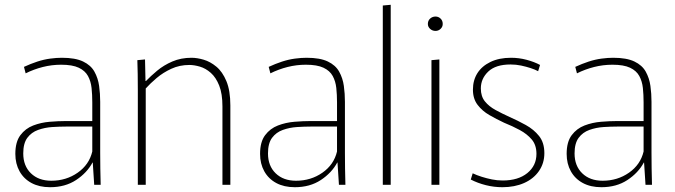

<svg xmlns="http://www.w3.org/2000/svg" viewBox="-20 -771 2815 801"><path d="M189 10Q144 10 111.5 -7.5Q79 -25 61.5 -56.5Q44 -88 44 -129Q44 -179 65 -207Q86 -235 118.5 -247.5Q151 -260 187.5 -263Q224 -266 255 -266H365V-344Q365 -376 362 -404Q359 -432 347 -454Q335 -476 308.5 -488.5Q282 -501 235 -501Q196 -501 158.5 -491.5Q121 -482 87 -465L80 -492Q108 -505 135.5 -514Q163 -523 189.5 -526.5Q216 -530 238 -530Q294 -530 326.5 -514.5Q359 -499 374 -472Q389 -445 393.5 -412.5Q398 -380 398 -346V-133Q398 -105 398.5 -68Q399 -31 400 0H373L367 -93H366Q343 -50 297.5 -20Q252 10 189 10ZM194 -17Q256 -17 304 -50.5Q352 -84 365 -139V-243H255Q229 -243 198 -241Q167 -239 139 -229Q111 -219 94 -196Q77 -173 77 -131Q77 -79 109 -48Q141 -17 194 -17Z M555 -395Q555 -433 554.5 -462Q554 -491 553 -520L585 -523L587 -433H589Q608 -453 635.5 -476Q663 -499 699 -514.5Q735 -530 779 -530Q802 -530 829.5 -522Q857 -514 882.5 -493Q908 -472 924.5 -432.5Q941 -393 941 -331V0H908V-327Q908 -380 894.5 -414Q881 -448 859.5 -467Q838 -486 814 -493Q790 -500 770 -500Q729 -500 694.5 -484Q660 -468 633.5 -445.5Q607 -423 588 -402V0H555Z M1210 10Q1165 10 1132.5 -7.5Q1100 -25 1082.5 -56.5Q1065 -88 1065 -129Q1065 -179 1086 -207Q1107 -235 1139.5 -247.5Q1172 -260 1208.5 -263Q1245 -266 1276 -266H1386V-344Q1386 -376 1383 -404Q1380 -432 1368 -454Q1356 -476 1329.5 -488.5Q1303 -501 1256 -501Q1217 -501 1179.5 -491.5Q1142 -482 1108 -465L1101 -492Q1129 -505 1156.5 -514Q1184 -523 1210.5 -526.5Q1237 -530 1259 -530Q1315 -530 1347.5 -514.5Q1380 -499 1395 -472Q1410 -445 1414.5 -412.5Q1419 -380 1419 -346V-133Q1419 -105 1419.5 -68Q1420 -31 1421 0H1394L1388 -93H1387Q1364 -50 1318.5 -20Q1273 10 1210 10ZM1215 -17Q1277 -17 1325 -50.5Q1373 -84 1386 -139V-243H1276Q1250 -243 1219 -241Q1188 -239 1160 -229Q1132 -219 1115 -196Q1098 -173 1098 -131Q1098 -79 1130 -48Q1162 -17 1215 -17Z M1577 -748 1610 -751V0H1577Z M1780 -520 1813 -523V0H1780ZM1797 -642Q1784 -642 1774.5 -650.5Q1765 -659 1765 -671Q1765 -685 1774.5 -693.5Q1784 -702 1797 -702Q1809 -702 1818 -693.5Q1827 -685 1827 -671Q1827 -659 1818 -650.5Q1809 -642 1797 -642Z M2076 10Q2041 10 2007 1.5Q1973 -7 1944 -22L1952 -48Q1969 -40 1989.5 -33.5Q2010 -27 2032 -22.5Q2054 -18 2077 -18Q2142 -18 2180 -49Q2218 -80 2218 -129Q2218 -166 2198.5 -189Q2179 -212 2148.5 -228.5Q2118 -245 2083 -259Q2051 -274 2021.5 -291Q1992 -308 1972.5 -333.5Q1953 -359 1953 -397Q1953 -436 1971.5 -465.5Q1990 -495 2026 -512.5Q2062 -530 2112 -530Q2145 -530 2177 -521.5Q2209 -513 2233 -500L2225 -474Q2212 -481 2193.5 -487Q2175 -493 2154 -497.5Q2133 -502 2110 -502Q2048 -502 2017 -472.5Q1986 -443 1986 -402Q1986 -369 2003 -348Q2020 -327 2047.5 -312Q2075 -297 2106 -283Q2140 -268 2173.5 -249.5Q2207 -231 2229 -203.5Q2251 -176 2251 -132Q2251 -90 2228.5 -57.5Q2206 -25 2166.5 -7.5Q2127 10 2076 10Z M2489 10Q2444 10 2411.5 -7.5Q2379 -25 2361.5 -56.5Q2344 -88 2344 -129Q2344 -179 2365 -207Q2386 -235 2418.5 -247.5Q2451 -260 2487.5 -263Q2524 -266 2555 -266H2665V-344Q2665 -376 2662 -404Q2659 -432 2647 -454Q2635 -476 2608.5 -488.5Q2582 -501 2535 -501Q2496 -501 2458.5 -491.5Q2421 -482 2387 -465L2380 -492Q2408 -505 2435.5 -514Q2463 -523 2489.5 -526.5Q2516 -530 2538 -530Q2594 -530 2626.5 -514.5Q2659 -499 2674 -472Q2689 -445 2693.5 -412.5Q2698 -380 2698 -346V-133Q2698 -105 2698.5 -68Q2699 -31 2700 0H2673L2667 -93H2666Q2643 -50 2597.5 -20Q2552 10 2489 10ZM2494 -17Q2556 -17 2604 -50.5Q2652 -84 2665 -139V-243H2555Q2529 -243 2498 -241Q2467 -239 2439 -229Q2411 -219 2394 -196Q2377 -173 2377 -131Q2377 -79 2409 -48Q2441 -17 2494 -17Z"/></svg>

Font: Murecho Thin ExtraLight
Style: Regular
Weight: 250
Version: Version 1.010